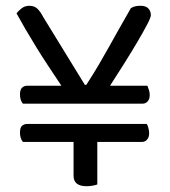

<svg xmlns="http://www.w3.org/2000/svg" viewBox="-20 -638 586 663"><path d="M59 -280Q49 -292 49 -312Q49 -329 56.5 -335.5Q64 -342 74 -342H192Q170 -375 147.5 -409Q125 -443 105 -475.5Q85 -508 67.5 -538Q50 -568 37 -592Q44 -601 55 -609.5Q66 -618 81 -618Q98 -618 108.5 -608.5Q119 -599 130 -578L273 -345H278Q302 -382 320.5 -413.5Q339 -445 356 -475.5Q373 -506 391 -538Q409 -570 432 -610Q441 -615 448 -616.5Q455 -618 466 -618Q484 -618 492.5 -608.5Q501 -599 501 -586Q501 -578 488.5 -554Q476 -530 456 -496Q436 -462 411 -422Q386 -382 360 -342H489Q492 -334 494.5 -326.5Q497 -319 497 -310Q497 -296 490 -288Q483 -280 472 -280ZM316 -148V-1Q311 1 300.5 3Q290 5 279 5Q234 5 234 -31V-148H59Q49 -160 49 -180Q49 -198 56.5 -204Q64 -210 73 -210H487Q490 -205 492.5 -195.5Q495 -186 495 -178Q495 -164 488 -156Q481 -148 471 -148Z"/></svg>

Font: Baloo 2
Style: Regular
Weight: 400
Designer: Sarang Kulkarni and Ek Type
Foundry: Ek Type
Version: Version 1.640;hotconv 1.0.111;makeotfexe 2.5.65597; ttfautoh